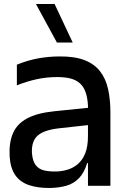

<svg xmlns="http://www.w3.org/2000/svg" viewBox="-20 -925 625 956"><path d="M418 0V-307Q418 -313 418 -322.3Q418 -331.7 418.3 -341.8Q418.7 -352 418.7 -360.8Q418.7 -369.7 418.7 -373.7Q418.7 -425.3 408.7 -458.3Q398.7 -491.3 378.7 -509.3Q358.7 -527.3 330.5 -534.3Q302.3 -541.3 266 -541.3Q212.7 -541.3 163.3 -530.7Q114 -520 64 -500V-603Q118.7 -625 169.8 -634.3Q221 -643.7 276 -644Q351.7 -644.7 401 -625.5Q450.3 -606.3 478.5 -569.7Q506.7 -533 518.2 -481.3Q529.7 -429.7 529.7 -365.3V0ZM227 11Q165.7 11.3 122.3 -4Q79 -19.3 55.3 -54Q31.7 -88.7 28 -146Q24.3 -214 44.3 -261Q64.3 -308 114.5 -335.2Q164.7 -362.3 250 -371L438 -390.3V-304.3L275.3 -286.3Q201 -278.3 168.7 -250.8Q136.3 -223.3 139 -163.7Q142 -123 158 -102.5Q174 -82 201.3 -76Q228.7 -70 263.7 -71.3Q291 -72.3 318 -80.7Q345 -89 367.7 -108.2Q390.3 -127.3 404.2 -161.3Q418 -195.3 418 -247.3L436 -113H414Q399 -64 372.7 -37.2Q346.3 -10.3 309.7 0Q273 10.3 227 11ZM263.3 -713.3 159 -905 251.7 -905.3 342 -713.3Z"/></svg>

Font: Matangi Light
Style: Regular
Weight: 300
Designer: Prashant Pant
Foundry: The Graphic Ant
Version: Version 3.002